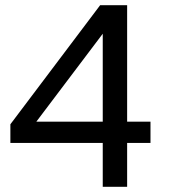

<svg xmlns="http://www.w3.org/2000/svg" viewBox="-20 -720 650 740"><path d="M376 0V-169H20V-241L366 -700H470V-251H560V-169H470V0ZM120 -251H376V-590Z"/></svg>

Font: Golos Text VF
Style: Regular
Weight: 400
Designer: A.Korolkova, Vitaly Kuzmin
Foundry: ParaType Ltd
Version: Version 2.003